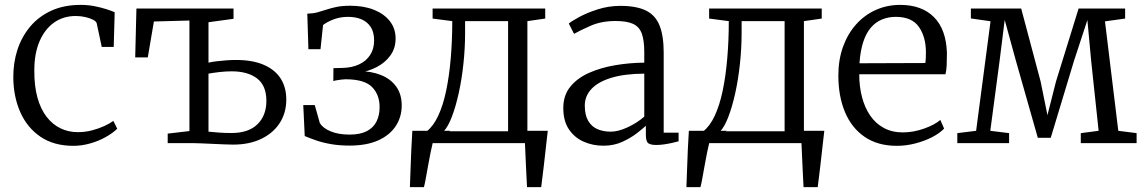

<svg xmlns="http://www.w3.org/2000/svg" viewBox="-20 -586 4694 786"><path d="M280.5 11Q200.5 11 146 -26Q91.5 -63 63.2 -126.5Q35 -190 34.5 -269Q34 -328.5 51.2 -381.8Q68.5 -435 103 -476.5Q137.5 -518 189.5 -542Q241.5 -566 310.5 -566Q339.5 -566 366.5 -560.8Q393.5 -555.5 415.2 -548.5Q437 -541.5 449.5 -536L445.5 -394H396.5L376 -490Q374.5 -498 361.8 -504.8Q349 -511.5 330 -516Q311 -520.5 290 -520.5Q239.5 -520.5 201.5 -493.8Q163.5 -467 142 -417.2Q120.5 -367.5 120.5 -298.5Q120 -234.5 133.2 -186.8Q146.5 -139 170.8 -107.8Q195 -76.5 227.5 -60.8Q260 -45 298 -45Q328.5 -45 356.2 -52.2Q384 -59.5 406.8 -70Q429.5 -80.5 444 -91L460 -59Q441.5 -41 412.5 -24.8Q383.5 -8.5 349 1.2Q314.5 11 280.5 11Z M934 6Q919.5 6 897.5 5Q875.5 4 851.8 3Q828 2 807.2 1Q786.5 0 773.5 0H666.5V-39L755.5 -49.5V-502L610 -498L585 -351H533.5L538.5 -551H936V-509L833.5 -495V-329.5Q848 -333 867 -335.2Q886 -337.5 906.5 -339Q927 -340.5 946.5 -340.5Q1013.5 -340.5 1059.5 -320.8Q1105.5 -301 1128.8 -264.8Q1152 -228.5 1152 -178.5Q1152 -124.5 1125.5 -83Q1099 -41.5 1050 -17.8Q1001 6 934 6ZM928 -41.5Q997 -41.5 1033.8 -77.2Q1070.5 -113 1070.5 -173Q1070.5 -236 1032.2 -265Q994 -294 928.5 -294Q904.5 -294 878.2 -291Q852 -288 833.5 -284.5V-47Q852.5 -45 877 -43.2Q901.5 -41.5 928 -41.5Z M1411 10Q1369.5 10 1335 4Q1300.5 -2 1273.5 -11.5Q1246.5 -21 1227.5 -29L1221.5 -156H1268.5L1289.5 -81.5Q1303 -60.5 1334.8 -47.8Q1366.5 -35 1411 -35Q1454.5 -35 1481.8 -49.2Q1509 -63.5 1521.5 -88.8Q1534 -114 1534 -147.5Q1534 -198.5 1502.8 -230Q1471.5 -261.5 1394 -261.5Q1388.5 -261.5 1377.8 -260.2Q1367 -259 1357.2 -257.2Q1347.5 -255.5 1344.5 -254L1345 -307L1383.5 -308Q1421.5 -309 1450.2 -322.5Q1479 -336 1495.2 -360.8Q1511.5 -385.5 1511.5 -420.5Q1511.5 -454 1497.8 -475.2Q1484 -496.5 1460 -506.8Q1436 -517 1405.5 -517Q1372.5 -517 1345.2 -506.5Q1318 -496 1302.5 -483.5L1292 -384.5H1242.5L1238 -530Q1261 -530.5 1279.5 -535.5Q1298 -540.5 1316.8 -546.8Q1335.5 -553 1358.5 -557.8Q1381.5 -562.5 1414 -562.5Q1469.5 -562.5 1511.2 -545.8Q1553 -529 1576.2 -499Q1599.5 -469 1599.5 -428.5Q1599.5 -388.5 1578 -358.8Q1556.5 -329 1521.2 -311Q1486 -293 1444 -287L1446 -295Q1499.5 -295 1539.8 -278.8Q1580 -262.5 1602.2 -231.2Q1624.5 -200 1624.5 -154.5Q1624.5 -107 1600 -69.8Q1575.5 -32.5 1528 -11.2Q1480.5 10 1411 10Z M1712 0V-48.5L1727.5 -49Q1754 -69.5 1774 -112.2Q1794 -155 1806.5 -214.8Q1819 -274.5 1825.2 -347Q1831.5 -419.5 1831.5 -499.5L1751 -510V-551H2212V-510L2139 -499.5V0ZM1796.5 -48.5H2060V-499.5H1884V-452.5Q1884 -389 1877.2 -325.5Q1870.5 -262 1858.2 -206.2Q1846 -150.5 1830.2 -109Q1814.5 -67.5 1796.5 -48.5ZM1658 180Q1659.5 142 1660.8 103.8Q1662 65.5 1663.8 26.5Q1665.5 -12.5 1668 -50.5H1823L1753 -8Q1748 12 1742.5 39.2Q1737 66.5 1732 94.8Q1727 123 1722.8 146Q1718.5 169 1715.5 180ZM2137.5 180Q2136.5 157.5 2135.2 134.5Q2134 111.5 2133 89Q2132 66.5 2131 44Q2130 21.5 2129 0L2080.5 -50.5H2222.5Q2220 -27.5 2217.2 -4.5Q2214.5 18.5 2212 41.8Q2209.5 65 2206.8 88Q2204 111 2201.2 134.2Q2198.5 157.5 2195.5 180Z M2450.5 10.5Q2407 10.5 2369.8 -5.8Q2332.5 -22 2309.2 -56.2Q2286 -90.5 2286 -144Q2286 -196 2314.8 -231.2Q2343.5 -266.5 2391.5 -287.8Q2439.5 -309 2498.2 -319Q2557 -329 2617.5 -329.5V-372.5Q2617.5 -421 2607.2 -448.8Q2597 -476.5 2571.8 -488.2Q2546.5 -500 2500 -500Q2442.5 -500 2398.5 -480.8Q2354.5 -461.5 2330 -447.5L2308.5 -489.5Q2318.5 -498.5 2350.5 -516Q2382.5 -533.5 2427.2 -547.8Q2472 -562 2519.5 -562Q2585 -562 2624 -543Q2663 -524 2680 -481.8Q2697 -439.5 2697 -370.5V-43H2758V-7.5Q2747 -4.5 2731.5 -1Q2716 2.5 2698.8 5Q2681.5 7.5 2666.5 7.5Q2645 7.5 2634.5 0.8Q2624 -6 2624 -34.5V-71Q2612 -60 2587 -40.5Q2562 -21 2527.2 -5.2Q2492.5 10.5 2450.5 10.5ZM2480 -47Q2511 -47 2549.2 -64.8Q2587.5 -82.5 2617.5 -108.5V-284.5Q2536.5 -284 2482.5 -267.5Q2428.5 -251 2401.2 -221.8Q2374 -192.5 2374 -154Q2374 -115 2388 -91.2Q2402 -67.5 2426 -57.2Q2450 -47 2480 -47Z M2844 0V-48.5L2859.5 -49Q2886 -69.5 2906 -112.2Q2926 -155 2938.5 -214.8Q2951 -274.5 2957.2 -347Q2963.5 -419.5 2963.5 -499.5L2883 -510V-551H3344V-510L3271 -499.5V0ZM2928.5 -48.5H3192V-499.5H3016V-452.5Q3016 -389 3009.2 -325.5Q3002.5 -262 2990.2 -206.2Q2978 -150.5 2962.2 -109Q2946.5 -67.5 2928.5 -48.5ZM2790 180Q2791.5 142 2792.8 103.8Q2794 65.5 2795.8 26.5Q2797.5 -12.5 2800 -50.5H2955L2885 -8Q2880 12 2874.5 39.2Q2869 66.5 2864 94.8Q2859 123 2854.8 146Q2850.5 169 2847.5 180ZM3269.5 180Q3268.5 157.5 3267.2 134.5Q3266 111.5 3265 89Q3264 66.5 3263 44Q3262 21.5 3261 0L3212.5 -50.5H3354.5Q3352 -27.5 3349.2 -4.5Q3346.5 18.5 3344 41.8Q3341.5 65 3338.8 88Q3336 111 3333.2 134.2Q3330.5 157.5 3327.5 180Z M3651.5 11Q3573.5 11 3520 -25.5Q3466.5 -62 3439.2 -127Q3412 -192 3412 -277Q3412 -341.5 3431.2 -394.8Q3450.5 -448 3484.8 -486.2Q3519 -524.5 3565.2 -545.2Q3611.5 -566 3665 -566Q3753.5 -566 3803.5 -515.8Q3853.5 -465.5 3856.5 -369Q3856.5 -340.5 3855.5 -319.2Q3854.5 -298 3850.5 -282H3497.5Q3497.5 -232 3508.8 -188.8Q3520 -145.5 3542.2 -113Q3564.5 -80.5 3598.2 -62.2Q3632 -44 3676 -44Q3719 -44 3762.8 -59.5Q3806.5 -75 3829.5 -95L3845 -59.5Q3826 -40 3795.2 -24.2Q3764.5 -8.5 3727 1.2Q3689.5 11 3651.5 11ZM3498.5 -327 3768 -328Q3769.5 -336 3770 -349.2Q3770.5 -362.5 3770.5 -371.5Q3770.5 -434.5 3741.8 -475.8Q3713 -517 3647 -517Q3616.5 -517 3590.5 -506.2Q3564.5 -495.5 3545 -472.8Q3525.5 -450 3513.8 -414Q3502 -378 3498.5 -327Z M3899 0V-41L3976 -50.5L4035 -499L3954.5 -510.5V-551H4160.5L4240 -252.5L4268 -114.5L4303 -252.5L4395.5 -551H4586V-510L4503.5 -498.5L4558 -50.5L4633 -41V0H4404.5V-41L4477.5 -50.5L4447 -336.5L4431.5 -504L4377 -338L4281.5 -22H4228.5L4138.5 -338.5L4093 -504.5L4072 -336.5L4034 -50.5L4111 -41V0Z"/></svg>

Font: Merriweather 28pt Light
Style: Regular
Weight: 300
Version: Version 2.100